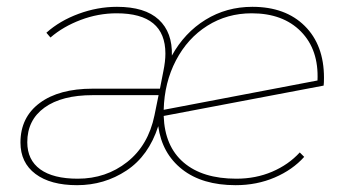

<svg xmlns="http://www.w3.org/2000/svg" viewBox="-20 -540 1020 563"><path d="M930 -312Q930 -297 929 -289L460 -200Q463 -111 518.5 -63.5Q574 -16 673 -16Q730 -16 778 -36.5Q826 -57 859 -93L872 -80Q838 -42 785.5 -19.5Q733 3 671 3Q573 3 514 -43.5Q455 -90 444 -170Q416 -83 351 -40Q286 3 206 3Q128 3 84 -30Q40 -63 40 -122Q40 -196 96.5 -238Q153 -280 252 -280H449L459 -331Q465 -360 465 -383Q465 -501 322 -501Q268 -501 216.5 -481.5Q165 -462 128 -430L116 -444Q155 -479 210.5 -499.5Q266 -520 323 -520Q405 -520 445.5 -482.5Q486 -445 484 -377Q521 -444 582.5 -482Q644 -520 720 -520Q817 -520 873.5 -464Q930 -408 930 -312ZM460 -218 911 -304Q915 -394 862.5 -447.5Q810 -501 718 -501Q646 -501 588 -464.5Q530 -428 496 -363Q462 -298 460 -218ZM433 -202 445 -261H252Q161 -261 110.5 -224.5Q60 -188 60 -123Q60 -71 98 -43.5Q136 -16 208 -16Q291 -16 353 -65Q415 -114 433 -202Z"/></svg>

Font: Montserrat Alternates Thin
Style: Italic
Weight: 250
Italic angle: -11.3°
Designer: Julieta Ulanovsky
Foundry: Julieta Ulanovsky
Version: Version 7.200